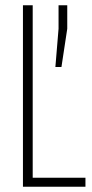

<svg xmlns="http://www.w3.org/2000/svg" viewBox="-20 -708 350 728"><path d="M67 0V-688H104V-34H304V0ZM190 -454 202 -599V-688H235V-599L213 -454Z"/></svg>

Font: Saira ExtraCondensed Thin
Style: Regular
Weight: 250
Width: 2
Designer: Hector Gatti with collaboration of the Omnibus-Type team
Foundry: Omnibus-Type
Version: Version 1.101